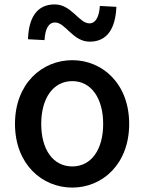

<svg xmlns="http://www.w3.org/2000/svg" viewBox="-20 -837 655 871"><path d="M308 14C444 14 566 -92 566 -275C566 -458 444 -564 308 -564C171 -564 48 -458 48 -275C48 -92 171 14 308 14ZM308 -82C221 -82 167 -158 167 -275C167 -391 221 -469 308 -469C394 -469 448 -391 448 -275C448 -158 394 -82 308 -82ZM387 -648C468 -648 504 -710 508 -806L433 -810C430 -761 414 -731 386 -731C338 -731 305 -817 228 -817C147 -817 110 -756 107 -659L182 -655C185 -706 200 -735 230 -735C277 -735 310 -648 387 -648Z"/></svg>

Font: GenYoGothic2 TW M
Style: Regular
Weight: 500
Version: Version 2.100;PS 2.1;hotconv 16.6.51;makeotf.lib2.5.65220 DE